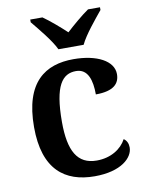

<svg xmlns="http://www.w3.org/2000/svg" viewBox="-87 -828 687 900"><g transform="rotate(-10 257.0 -378.0)"><path d="M226 -606H346C367 -651 421 -715 452 -753V-766H395C363 -744 316 -704 286 -676C256 -704 210 -744 178 -766H120V-753C151 -715 205 -651 226 -606ZM291 10C417 10 475 -46 475 -95C475 -113 468 -129 454 -138C431 -94 380 -61 313 -61C221 -61 183 -129 183 -267C183 -441 224 -491 289 -491C346 -491 362 -434 362 -367C449 -367 476 -400 476 -444C476 -507 398 -548 287 -548C153 -548 50 -481 50 -266C50 -64 149 10 291 10Z"/></g></svg>

Font: Noto Serif Sinhala SemiBold
Style: Regular
Weight: 600
Designer: Jelle Bosma - Monotype Design Team
Foundry: Monotype Imaging Inc.
Version: Version 2.007